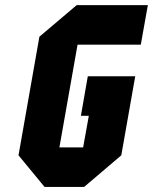

<svg xmlns="http://www.w3.org/2000/svg" viewBox="-20 -739 604 759"><path d="M564.5 -718.8 536.6 -562.5H286.6L214.8 -156.2H308.6L331.1 -281.2H299.8L327.1 -437.5H514.6L459.5 -125L312.5 0H156.2L53.2 -125L135.7 -593.8L283.2 -718.8Z"/></svg>

Font: Signwood
Style: Italic
Weight: 400
Italic angle: -10°
Designer: GGBotNet
Foundry: GGBotNet
Version: 0.95